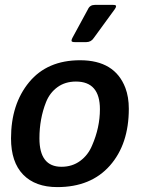

<svg xmlns="http://www.w3.org/2000/svg" viewBox="-20 -752 580 784"><path d="M506 -308Q506 -163 428.5 -75.5Q351 12 214 12Q124 12 74.5 -39Q25 -90 25 -187Q25 -327 99 -416.5Q173 -506 307 -506Q449 -506 492 -393Q506 -356 506 -308ZM388 -306Q388 -419 290 -419Q246 -419 214.5 -396Q183 -373 168 -335Q141 -267 141 -187Q141 -71 231 -71Q275 -71 307.5 -95Q340 -119 356 -158Q388 -231 388 -306ZM286 -580Q272 -580 272 -585.5Q272 -591 276 -598L339 -714Q347 -732 367 -732H442Q454 -732 454 -727Q454 -722 449 -715L363 -597Q352 -580 332 -580Z"/></svg>

Font: Crete Round
Style: Italic
Weight: 400
Designer: Veronika Burian
Foundry: TypeTogether
Version: Version 1.001; ttfautohint (v1.6)